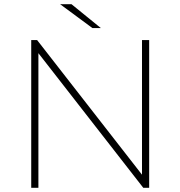

<svg xmlns="http://www.w3.org/2000/svg" viewBox="-20 -890 855 910"><path d="M128 0V-700H156L653 -62V-700H687V0H659L162 -638V0ZM418 -757 265 -870H319L458 -757Z"/></svg>

Font: Montserrat Thin ExtraLight
Style: Regular
Weight: 250
Version: Version 9.000